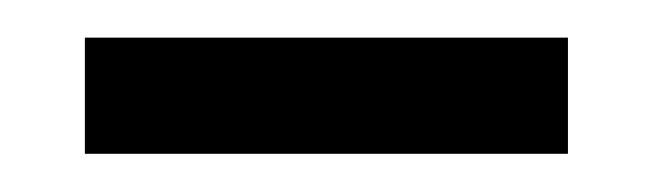

<svg xmlns="http://www.w3.org/2000/svg" viewBox="-20 -614 340 100"><path d="M24.2 -594.4H275.8V-533.9H24.2Z"/></svg>

Font: Playfair Micro SmCond SmLight
Style: Regular
Weight: 360
Width: 4
Designer: Claus Eggers Sørensen
Foundry: Claus Eggers Sørensen
Version: Version 2.100;Glyphs 3.2 (3219)